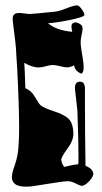

<svg xmlns="http://www.w3.org/2000/svg" viewBox="-20 -690 378 712"><path d="M84 2Q26 5 24 -31Q24 -48 34 -75Q46 -109 48.5 -144.5Q51 -180 51 -216Q51 -245 50 -282.5Q49 -320 47 -367Q46 -399 44 -431Q42 -463 40 -495Q40 -507 37 -533.5Q34 -560 30.5 -586Q27 -612 27 -621Q27 -642 51 -642Q57 -642 70.5 -640Q84 -638 89 -638Q110 -639 186 -647Q196 -648 211 -653.5Q226 -659 241 -664.5Q256 -670 266 -670Q273 -670 283 -656Q293 -642 293 -635Q293 -630 276 -625Q259 -620 234.5 -615Q210 -610 188.5 -607Q167 -604 158 -604Q187 -578 248 -572Q246 -578 245 -591V-593Q245 -605 259 -607Q267 -607 276.5 -601Q286 -595 286 -587Q287 -580 283 -562Q279 -544 279 -534Q279 -524 281.5 -507Q284 -490 287 -473Q290 -456 290 -446V-439Q290 -419 281 -417Q257 -427 255 -448Q248 -444 242 -442.5Q236 -441 231 -440Q221 -440 203 -444.5Q185 -449 175 -449Q167 -449 150.5 -444.5Q134 -440 125 -440Q101 -439 70 -457Q71 -444 72 -420.5Q73 -397 74 -363Q96 -354 108 -333Q116 -320 121 -312Q126 -304 130 -300Q137 -294 150 -288.5Q163 -283 181 -277Q213 -267 231.5 -252Q250 -237 252 -199Q254 -170 230 -139Q207 -107 207 -98Q209 -83 218 -71Q226 -73 239.5 -76Q253 -79 270 -81Q271 -86 271 -94.5Q271 -103 271 -116Q271 -141 270 -182Q269 -223 267 -280Q266 -294 262.5 -320.5Q259 -347 258 -360V-364Q258 -387 276 -387H278Q293 -387 295 -365V-306Q295 -261 295.5 -203.5Q296 -146 297 -75Q324 -65 326 -46Q326 -38 318.5 -27.5Q311 -17 301 -9Q291 -1 283 -1Q277 -1 261 -9.5Q245 -18 231 -18Q222 -18 202 -15Q182 -12 158.5 -8.5Q135 -5 114.5 -1.5Q94 2 84 2Z"/></svg>

Font: Moo Lah Lah
Style: Regular
Weight: 400
Designer: Robert E. Leuschke
Foundry: Robert E. Leuschke
Version: Version 1.010; ttfautohint (v1.8.3)